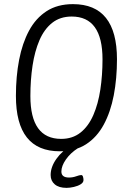

<svg xmlns="http://www.w3.org/2000/svg" viewBox="-20 -726 624 929"><path d="M269 6Q57 6 57 -262Q57 -356 72.5 -436.5Q88 -517 120.5 -577.5Q153 -638 205.5 -672Q258 -706 333 -706Q546 -706 546 -439Q546 -346 530.5 -265Q515 -184 482 -123Q449 -62 396.5 -28Q344 6 269 6ZM276 -54Q331 -54 369.5 -84.5Q408 -115 431.5 -169Q455 -223 465.5 -292.5Q476 -362 476 -439Q476 -646 327 -646Q271 -646 232.5 -615.5Q194 -585 171 -531.5Q148 -478 137.5 -408.5Q127 -339 127 -261Q127 -54 276 -54ZM302 183Q265 183 245 166Q225 149 225 121Q225 82 253 42.5Q281 3 325 -21L357 -9Q321 14 299 45.5Q277 77 277 104Q277 133 314 133Q332 133 348.5 127Q365 121 373 121Q379 121 381.5 129Q384 137 384 145Q384 157 370.5 165.5Q357 174 337.5 178.5Q318 183 302 183Z"/></svg>

Font: Asap Condensed Condensed Light
Style: Italic
Weight: 300
Width: 3
Italic angle: -6°
Designer: Pablo Cosgaya
Foundry: Omnibus-Type
Version: Version 3.001; ttfautohint (v1.8.4.7-5d5b)